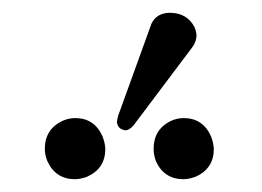

<svg xmlns="http://www.w3.org/2000/svg" viewBox="-20 -806 408 299"><path d="M244.1 -786.1Q271 -786.1 282.7 -764.2Q285.6 -757.3 286.1 -751Q285.6 -740.7 279.8 -732.9L188 -610.8Q181.6 -603.5 175.8 -603Q163.1 -604.5 162.1 -616.2Q162.6 -620.6 164.1 -626L215.8 -769Q223.6 -785.6 244.1 -786.1ZM49.8 -574.2Q49.8 -604.5 77.1 -617.7Q86.9 -622.1 97.2 -622.1Q127 -622.1 139.6 -593.8Q143.6 -583.5 144 -574.2Q144 -543.5 115.7 -530.8Q106.4 -527.3 97.2 -526.9Q66.4 -526.9 53.7 -555.2Q49.8 -564.9 49.8 -574.2ZM219.2 -574.2Q219.2 -604.5 246.1 -617.7Q255.9 -622.1 266.1 -622.1Q295.9 -622.1 308.6 -593.8Q312.5 -583.5 313 -574.2Q313 -543.5 284.7 -530.8Q275.4 -527.3 266.1 -526.9Q235.4 -526.9 222.7 -555.2Q219.2 -564.9 219.2 -574.2Z"/></svg>

Font: Linux Biolinum O
Style: Regular
Weight: 400
Designer: Philipp H. Poll
Foundry: Philipp H. Poll
Version: Version 1.0.4